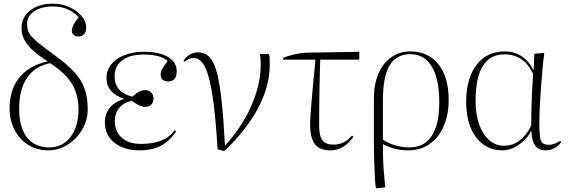

<svg xmlns="http://www.w3.org/2000/svg" viewBox="-20 -802 3080 1042"><path d="M241 14Q181 14 133.5 -15.5Q86 -45 59 -97Q32 -149 32 -215Q32 -316 85.5 -381.5Q139 -447 239 -469Q164 -516 130.5 -558Q97 -600 97 -649Q97 -709 144 -745.5Q191 -782 268 -782Q315 -782 356 -763.5Q397 -745 422.5 -715.5Q448 -686 448 -651Q448 -630 436.5 -617Q425 -604 406 -604Q390 -604 380 -612.5Q370 -621 370 -634Q370 -664 407 -708Q354 -767 268 -767Q204 -767 165.5 -741Q127 -715 127 -671Q127 -652 132 -636Q137 -620 152 -603Q167 -586 196 -563Q225 -540 273 -505Q344 -454 383.5 -410.5Q423 -367 439.5 -319.5Q456 -272 456 -208Q456 -149 426 -98.5Q396 -48 347.5 -17Q299 14 241 14ZM248 -2Q319 -2 362.5 -58.5Q406 -115 406 -209Q406 -289 370 -347.5Q334 -406 252 -459Q171 -444 127.5 -380.5Q84 -317 84 -213Q84 -110 126.5 -56Q169 -2 248 -2Z M738 14Q653 14 601 -27.5Q549 -69 549 -138Q549 -185 576 -217.5Q603 -250 653 -265V-266Q558 -298 558 -378Q558 -421 584 -453Q610 -485 656 -503Q702 -521 762 -521Q844 -521 891.5 -493Q939 -465 939 -416Q939 -360 893 -360Q852 -360 852 -399Q852 -413 859.5 -426.5Q867 -440 890 -471Q852 -506 758 -506Q685 -506 643.5 -475Q602 -444 602 -388Q602 -301 699 -277Q720 -297 735.5 -305Q751 -313 767 -313Q788 -313 800.5 -300.5Q813 -288 813 -268Q813 -247 801 -234.5Q789 -222 767 -222Q740 -222 697 -254Q656 -249 629.5 -219Q603 -189 603 -146Q603 -88 641 -54.5Q679 -21 744 -21Q877 -21 927 -95L936 -90Q902 -37 854 -11.5Q806 14 738 14Z M1197 18 1161 8Q1150 -173 1133.5 -281.5Q1117 -390 1092.5 -438.5Q1068 -487 1031 -487Q1005 -487 982 -467L976 -474Q1009 -518 1055 -518Q1090 -518 1114.5 -495Q1139 -472 1155 -415.5Q1171 -359 1182 -260.5Q1193 -162 1201 -11Q1262 -78 1305.5 -152.5Q1349 -227 1372 -303Q1395 -379 1395 -449Q1395 -468 1394 -483Q1393 -498 1391 -509H1437L1441 -505Q1444 -495 1444 -450Q1444 -335 1380.5 -215Q1317 -95 1197 18Z M1771 14Q1714 14 1688.5 -20Q1663 -54 1663 -130Q1663 -156 1670 -242Q1677 -328 1692 -478H1516L1517 -488Q1542 -499 1578 -507Q1614 -515 1639 -516L1930 -521V-482L1926 -478H1718Q1717 -456 1716 -416Q1715 -376 1714 -325.5Q1713 -275 1712.5 -221.5Q1712 -168 1712 -119Q1712 -64 1730 -40.5Q1748 -17 1790 -17Q1849 -17 1890 -66L1898 -60Q1848 14 1771 14Z M2024 220 2019 216Q2016 189 2014 149.5Q2012 110 2010.5 64.5Q2009 19 2009 -26V-266Q2009 -344 2033.5 -401.5Q2058 -459 2103 -491Q2148 -523 2207 -523Q2304 -523 2359.5 -453Q2415 -383 2415 -261Q2415 -178 2387.5 -116Q2360 -54 2311 -20Q2262 14 2195 14Q2123 14 2059 -19H2058Q2058 22 2059 57.5Q2060 93 2063 130Q2066 167 2071 215ZM2203 -2Q2282 -2 2323 -64.5Q2364 -127 2364 -246Q2364 -373 2323.5 -440.5Q2283 -508 2207 -508Q2131 -508 2094.5 -447Q2058 -386 2058 -256V-44Q2123 -2 2203 -2Z M2708 14Q2617 14 2563.5 -57Q2510 -128 2510 -250Q2510 -376 2566 -449.5Q2622 -523 2719 -523Q2771 -523 2811.5 -496.5Q2852 -470 2874 -422H2876L2880 -510L2930 -515L2934 -511Q2929 -480 2924.5 -431Q2920 -382 2916 -327.5Q2912 -273 2909.5 -222.5Q2907 -172 2907 -136Q2907 -84 2910.5 -58.5Q2914 -33 2926 -24.5Q2938 -16 2961 -16Q2974 -16 2990 -22Q3006 -28 3020 -38L3025 -31Q3012 -10 2989.5 2Q2967 14 2941 14Q2904 14 2885 -11Q2866 -36 2864 -90H2862Q2847 -60 2821 -36.5Q2795 -13 2765.5 0.5Q2736 14 2708 14ZM2716 -11Q2807 -11 2863 -119Q2863 -169 2864 -209Q2865 -249 2867 -293.5Q2869 -338 2873 -401Q2823 -507 2718 -507Q2561 -507 2561 -254Q2561 -181 2580.5 -126.5Q2600 -72 2635 -41.5Q2670 -11 2716 -11Z"/></svg>

Font: Display Extralight
Style: Regular
Weight: 200
Designer: Latin by Veronika Burian and Jose Scaglione. Greek by Irene Vlachou. Cyrillic by Vera Evstafieva.
Foundry: TypeTogether
Version: Version 3.002